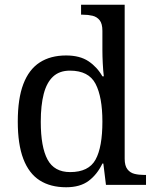

<svg xmlns="http://www.w3.org/2000/svg" viewBox="-20 -780 654 810"><path d="M259 10Q193 10 147.5 -19Q102 -48 78.5 -109.5Q55 -171 55 -267Q55 -364 78.5 -425.5Q102 -487 147.5 -516.5Q193 -546 259 -546Q317 -546 353.5 -521.5Q390 -497 412 -458H418Q415 -483 413.5 -513.5Q412 -544 412 -568V-650Q412 -680 400.5 -694.5Q389 -709 370.5 -713.5Q352 -718 330 -718H322V-760H506V-110Q506 -81 517.5 -66Q529 -51 547.5 -46.5Q566 -42 588 -42H596V0H427L416 -90H412Q390 -44 354 -17Q318 10 259 10ZM276 -54Q354 -54 383 -106.5Q412 -159 412 -267Q412 -371 383 -426.5Q354 -482 275 -482Q231 -482 204 -457Q177 -432 164.5 -384Q152 -336 152 -266Q152 -160 180.5 -107Q209 -54 276 -54Z"/></svg>

Font: Noto Serif Thai
Style: Regular
Weight: 400
Designer: Monotype Design Team
Foundry: Monotype Imaging Inc.
Version: Version 2.001